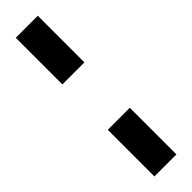

<svg xmlns="http://www.w3.org/2000/svg" viewBox="-340 -750 987 987"><g transform="rotate(-45 154.0 -256.0)"><path d="M74 -760H234V-421H74ZM234 -91V248H74V-91Z"/></g></svg>

Font: Kufam
Style: Bold
Weight: 700
Designer: Wael Morcos, Artur Schmal
Foundry: Original Type
Version: Version 1.300; ttfautohint (v1.8.3)